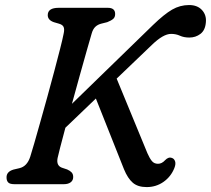

<svg xmlns="http://www.w3.org/2000/svg" viewBox="-20 -731 837 762"><path d="M208.5 -103.5Q202.5 -72 228.5 -64.5L246.5 -58.5Q258 -53.5 264.2 -46.8Q270.5 -40 270.5 -28.5Q270.5 -15 260.5 -7.5Q250.5 0 233.5 0H37.5Q19 0 12.5 -7Q6 -14 6 -26Q5 -49.5 33.5 -58L57 -63.5Q87.5 -70.5 100 -109Q105.5 -126 116 -162.5Q126.5 -199 140 -247Q153.5 -295 168 -347.2Q182.5 -399.5 195.5 -448.8Q208.5 -498 218.5 -537Q228.5 -576 232.5 -597Q236.5 -614.5 232.5 -623.8Q228.5 -633 214 -637L193.5 -643Q169.5 -651.5 169.5 -671Q169.5 -700 213 -700H408Q437 -700 437 -675.5Q437 -662.5 429 -655.8Q421 -649 405.5 -643L383.5 -637.5Q368.5 -634 358.8 -625Q349 -616 344 -598.5Q337 -574.5 324.2 -529.8Q311.5 -485 296 -429.5Q280.5 -374 265.5 -319L587.5 -632Q631.5 -674.5 663 -692.8Q694.5 -711 730.5 -711Q763.5 -711 781.8 -691Q800 -671 797 -642Q794.5 -611 775.5 -596.5Q756.5 -582 731.5 -582Q710 -582 694.2 -589.2Q678.5 -596.5 659 -596.5Q628 -596.5 583 -553L443 -419L565 -123Q573.5 -103.5 582.5 -92.2Q591.5 -81 607 -81Q622.5 -81 635.5 -95.5Q649 -109.5 662.5 -104Q671 -101.5 674.8 -91Q678.5 -80.5 672 -64Q658.5 -30 629 -9.2Q599.5 11.5 562 11.5Q527 11.5 507 -5.8Q487 -23 472 -59.5L360.5 -340L239.5 -224Q227 -177.5 218.5 -144.5Q210 -111.5 208.5 -103.5Z"/></svg>

Font: Fraunces 9pt SuperSoft
Style: Italic
Weight: 400
Italic angle: -16°
Version: Version 1.000;[b76b70a41]